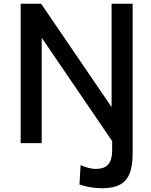

<svg xmlns="http://www.w3.org/2000/svg" viewBox="-20 -762 804 1022"><path d="M574 -192 199 -742H90V0H202V-561L577 -11V36C577 97 558 137 491 137C459 137 438 128 409 117L403 220C441 233 483 240 523 240C656 240 686 170 686 50V-742H574Z"/></svg>

Font: Cheyenne Sans Medium
Style: Regular
Weight: 500
Designer: The Public Sans project authors (U.S. Web Design System), Libre Franklin designed by Pablo Impallari and Rodrigo Fuenzal
Foundry: The Cheyenne Sans Project Authors
Version: Version 2.007